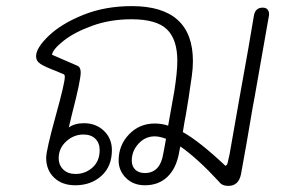

<svg xmlns="http://www.w3.org/2000/svg" viewBox="-20 -604 951 628"><path d="M860 -558Q860 -552 859 -549L812 -282L806 -250Q785 -124 768 -33Q760 4 727 4Q706 4 697 -9Q627 -85 570 -125Q568 -118 566 -106Q557 -54 528 -26Q499 2 454 2Q416 2 392 -22Q368 -46 368 -79Q368 -129 402 -164.5Q436 -200 486 -200Q509 -200 530 -193L550 -305Q560 -368 560 -405Q560 -475 526 -508Q492 -541 410 -541Q341 -541 282.5 -520Q224 -499 188.5 -471Q153 -443 150 -425L233 -389Q244 -384 244 -367Q244 -341 216 -233L205 -187Q224 -201 255 -201Q294 -201 320 -176Q346 -151 346 -113Q346 -60 312 -29Q278 2 226 2Q183 2 157 -23Q131 -48 131 -88Q131 -112 163 -228Q192 -332 192 -353Q192 -361 186 -362L165 -371Q128 -385 113 -394.5Q98 -404 98 -420Q98 -447 139 -486.5Q180 -526 251.5 -555Q323 -584 411 -584Q611 -584 611 -404Q611 -381 607.5 -356Q604 -331 600 -305Q597 -282 593.5 -263Q590 -244 588 -229Q584 -210 578 -172Q632 -142 717 -62Q722 -62 724.5 -71Q727 -80 731 -100L763 -282L792 -444L810 -550Q814 -579 839 -579Q850 -579 855 -573Q860 -567 860 -558ZM253 -164Q221 -164 196.5 -141.5Q172 -119 172 -87Q172 -64 187 -49.5Q202 -35 227 -35Q259 -35 282.5 -56Q306 -77 306 -113Q306 -136 292 -150Q278 -164 253 -164ZM523 -150Q502 -158 486 -158Q455 -158 433 -134Q411 -110 411 -79Q411 -60 422.5 -49Q434 -38 454 -38Q478 -38 493.5 -53.5Q509 -69 515 -106Z"/></svg>

Font: Mali Light
Style: Italic
Weight: 300
Italic angle: -10°
Version: Version 1.000; ttfautohint (v1.6)